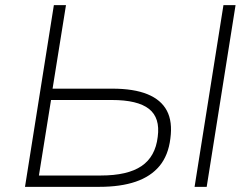

<svg xmlns="http://www.w3.org/2000/svg" viewBox="-20 -725 976 745"><path d="M77 0 189 -705H236L184 -381H416Q499 -381 552 -359.5Q605 -338 627.5 -295.5Q650 -253 641 -187Q633 -122 599 -81Q565 -40 506.5 -20Q448 0 365 0ZM131 -44H371Q475 -44 529 -80.5Q583 -117 592 -194Q602 -268 558 -302.5Q514 -337 414 -337H178ZM735 0 847 -705H894L782 0Z"/></svg>

Font: Nunito Sans 10pt SemiExpanded ExtraLight
Style: Italic
Weight: 250
Width: 6
Italic angle: -9°
Designer: Vernon Adams
Foundry: Vernon Adams
Version: Version 3.101;gftools[0.9.27]